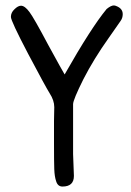

<svg xmlns="http://www.w3.org/2000/svg" viewBox="-20 -686 482 704"><path d="M186 -21Q192 -2 209 -2Q251 -2 251 -41L248 -121V-304Q248 -320 286 -396Q324 -470 378 -546L422 -609Q430 -620 430 -634Q430 -655 406 -664Q402 -666 397 -666Q387 -666 371 -653Q314 -584 217 -413Q210 -424 157 -521Q104 -621 88 -642Q71 -665 57 -665Q46 -665 33 -652Q20 -640 20 -624Q20 -609 83 -489Q147 -368 162 -344Q179 -318 179 -293L178 -242V-162Q178 -93 179 -65.5Q180 -38 186 -21Z"/></svg>

Font: Patrick Hand SC
Style: Regular
Weight: 400
Designer: Patrick Wagesreiter
Foundry: Patrick Wagesreiter
Version: Version 2.001; ttfautohint (v1.8.2)